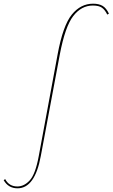

<svg xmlns="http://www.w3.org/2000/svg" viewBox="-145 -731 610 1040"><path d="M-125 245 -117 239Q-96 279 -51 279Q-14 279 16.5 245.5Q47 212 65 114L167 -436Q196 -593 244 -652Q292 -711 359 -711Q391 -711 411 -699Q431 -687 445 -657L436 -652Q424 -677 407.5 -689Q391 -701 358 -701Q296 -701 252 -644.5Q208 -588 179 -436L76 114Q44 289 -50 289Q-100 289 -125 245Z"/></svg>

Font: Ysabeau Infant Hairline
Style: Italic
Weight: 100
Italic angle: -12°
Designer: Christian Thalmann (Catharsis Fonts)
Version: Version 0.003